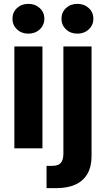

<svg xmlns="http://www.w3.org/2000/svg" viewBox="-20 -761 543 985"><path d="M53.7 0V-522.5H197.8V0ZM125.5 -588.4Q90.3 -588.4 67.1 -610.4Q43.9 -632.3 43.9 -665Q43.9 -697.8 67.1 -719.5Q90.3 -741.2 125.5 -741.2Q160.6 -741.2 184.1 -719.5Q207.5 -697.8 207.5 -665Q207.5 -632.3 184.1 -610.4Q160.6 -588.4 125.5 -588.4ZM305.2 -522.5H449.7V40Q449.7 93.3 429 129.9Q408.2 166.5 368.2 185.3Q328.1 204.1 269.5 204.1H218.8V89.8H248.5Q278.8 89.8 292 74.7Q305.2 59.6 305.2 26.9ZM377 -588.4Q341.8 -588.4 318.6 -610.4Q295.4 -632.3 295.4 -665Q295.4 -697.8 318.6 -719.5Q341.8 -741.2 377 -741.2Q412.1 -741.2 435.5 -719.5Q459 -697.8 459 -665Q459 -632.3 435.5 -610.4Q412.1 -588.4 377 -588.4Z"/></svg>

Font: Inter 28pt
Style: Bold
Weight: 700
Designer: Rasmus Andersson
Foundry: rsms
Version: Version 4.001;git-66647c0bb